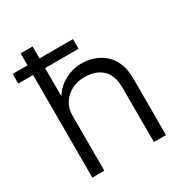

<svg xmlns="http://www.w3.org/2000/svg" viewBox="-165 -818 883 937"><g transform="rotate(-30 276.0 -350.0)"><path d="M432 -303.5Q432 -377 395 -410.5Q358 -444 295.5 -444Q255 -444 222.5 -426.8Q190 -409.5 171.2 -379.2Q152.5 -349 152.5 -310V0H85V-578H1.5V-632.5H85V-700H152.5V-632.5H341V-578H152.5V-419.5Q179.5 -462.5 224 -485.8Q268.5 -509 314.5 -509Q395.5 -509 447.8 -460Q500 -411 500 -318V0H432Z"/></g></svg>

Font: Overused Grotesk Book
Style: Regular
Weight: 375
Version: Version 0.004